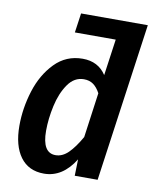

<svg xmlns="http://www.w3.org/2000/svg" viewBox="-85 -805 704 884"><g transform="rotate(10 267.0 -363.0)"><path d="M430 0H323L325 -77Q268 15 181 15Q109 15 70.5 -37.5Q32 -90 32 -183Q32 -265 57.5 -346.5Q83 -428 136 -482.5Q189 -537 266 -537Q339 -537 376 -480L400 -650H209L222 -741H534ZM364 -393Q350 -419 332 -432Q314 -445 288 -445Q243 -445 213.5 -402.5Q184 -360 170.5 -298.5Q157 -237 157 -181Q157 -78 219 -78Q251 -78 278.5 -105Q306 -132 335 -183Z"/></g></svg>

Font: Fira Sans Condensed Medium
Style: Italic
Weight: 500
Width: 3
Italic angle: -8°
Designer: bBox Type GmbH & Carrois Corporate GbR & Edenspiekermann AG
Foundry: bBox Type GmbH & Carrois Corporate GbR & Edenspiekermann AG
Version: Version 4.301